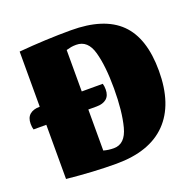

<svg xmlns="http://www.w3.org/2000/svg" viewBox="-139 -787 924 919"><g transform="rotate(-20 322.5 -327.5)"><path d="M645 -339Q645 -168 558 -79Q471 10 302 10Q188 10 50 -4V-280H-15Q-19 -292 -19 -310Q-19 -341 -1 -356.5Q17 -372 49 -372H50V-653Q187 -665 315 -665Q483 -665 564 -585.5Q645 -506 645 -339ZM414 -333Q414 -447 394 -519Q374 -591 315 -591Q300 -591 289 -589Q278 -587 264 -583V-372H371Q375 -360 375 -342Q375 -311 357 -295.5Q339 -280 306 -280H264V-71Q289 -64 316 -64Q374 -64 394 -140.5Q414 -217 414 -333Z"/></g></svg>

Font: Sansita ExtraBold
Style: Regular
Weight: 800
Designer: Pablo Cosgaya
Foundry: Omnibus-Type
Version: Version 1.006